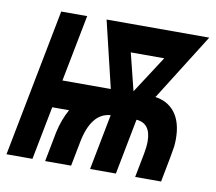

<svg xmlns="http://www.w3.org/2000/svg" viewBox="-81 -602 760 676"><g transform="rotate(10 299.0 -264.0)"><path d="M374 0H281.7L320.3 -199.2Q251 -194.3 230.5 -85.4L213.9 0H121.1L141.6 -106Q151.4 -152.3 172.9 -190.9H112.8L75.7 0H-17.1L85.4 -528.3H178.2L131.8 -290H304.7L247.6 -528.3H614.7L464.8 -290H460.9Q508.8 -284.2 534.9 -250Q561 -215.8 561 -156.2Q561 -144 559.6 -129.4Q558.1 -114.7 535.6 0H442.9L459.5 -85.4Q464.4 -111.3 464.4 -130.4Q464.4 -195.3 412.6 -199.2ZM384.8 -295.9 471.2 -429.2H351.6Z"/></g></svg>

Font: Cousine
Style: Bold Italic
Weight: 700
Italic angle: -12°
Monospace: yes
Designer: Steve Matteson
Foundry: Ascender Corporation
Version: Version 1.20